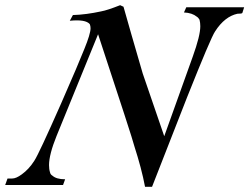

<svg xmlns="http://www.w3.org/2000/svg" viewBox="-30 -714 961 740"><path d="M520 -431C486 -548 461 -634 446 -688L433 -694C400 -681 376 -673 359 -670C322 -662 286 -657 251 -656L239 -634C279 -638 305 -634 316 -621C318 -616 319 -611 319 -605C319 -591 311 -564 295 -525C282 -492 252 -421 205 -314C148 -185 114 -112 102 -94C88 -72 72 -55 54 -42C39 -31 27 -26 17 -26H-1L-10 -1H213L221 -23C198 -23 182 -28 172 -37C167 -40 164 -44 163 -49C160 -58 159 -68 159 -78C159 -105 169 -143 188 -190L348 -582C436 -315 483 -171 488 -150C506 -94 520 -42 529 6H556L691 -339C752 -492 788 -577 799 -593C824 -632 853 -654 885 -661C896 -661 903 -662 904 -664L911 -686H688L679 -666C701 -665 717 -659 728 -650C733 -647 736 -643 739 -638C741 -630 742 -622 742 -613C742 -588 732 -549 713 -496L603 -189Z"/></svg>

Font: GFS Pyrsos
Style: Regular
Weight: 400
Designer: George Matthiopoulos
Foundry: George Matthiopoulos
Version: Version 1.0